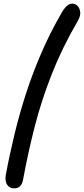

<svg xmlns="http://www.w3.org/2000/svg" viewBox="-20 -831 460 1052"><path d="M59 201Q33 201 20 182.5Q7 164 11 132Q32 18 60 -97.5Q88 -213 125 -326Q162 -439 209.5 -547.5Q257 -656 316 -758Q332 -786 346 -798.5Q360 -811 377 -811Q393 -811 405 -798.5Q417 -786 419.5 -765Q422 -744 406 -716Q320 -568 263.5 -424.5Q207 -281 170.5 -138.5Q134 4 107 150Q103 176 90.5 188.5Q78 201 59 201Z"/></svg>

Font: Shantell Sans
Style: Regular
Weight: 400
Designer: Stephen Nixon, Anya Danilova, Shantell Martin
Foundry: Arrow Type
Version: Version 1.008;[ac192a2d6]